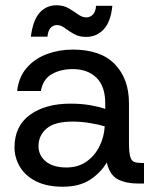

<svg xmlns="http://www.w3.org/2000/svg" viewBox="-20 -696 595 728"><path d="M218 12Q158 12 117 -8.5Q76 -29 55.5 -63.5Q35 -98 35 -137Q35 -218 93.5 -260.5Q152 -303 247 -303Q289 -303 323 -297Q357 -291 379 -283V-305Q379 -369 345.5 -401.5Q312 -434 256 -434Q210 -434 176.5 -415Q143 -396 135 -351H45Q51 -404 81.5 -439Q112 -474 158 -491Q204 -508 256 -508Q362 -508 415.5 -452.5Q469 -397 469 -305V-156Q469 -120 473.5 -103Q478 -86 489 -82Q500 -78 519 -78H526V0H507Q458 0 427 -16Q396 -32 385 -80Q362 -41 321.5 -14.5Q281 12 218 12ZM232 -61Q276 -61 307.5 -83Q339 -105 357 -141Q375 -177 377 -217Q354 -224 321 -229.5Q288 -235 255 -235Q187 -235 156.5 -208.5Q126 -182 126 -142Q126 -107 153.5 -84Q181 -61 232 -61ZM307 -556Q280 -556 260.5 -567Q241 -578 226 -589.5Q211 -601 196 -601Q182 -601 172 -590.5Q162 -580 160 -557H97Q105 -620 130.5 -648Q156 -676 194 -676Q221 -676 240.5 -664.5Q260 -653 276 -641.5Q292 -630 307 -630Q322 -630 332.5 -641Q343 -652 344 -674H406Q400 -613 373 -584.5Q346 -556 307 -556Z"/></svg>

Font: Host Grotesk Light
Style: Regular
Weight: 400
Version: Version 1.003